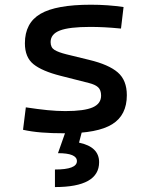

<svg xmlns="http://www.w3.org/2000/svg" viewBox="-20 -547 626 802"><path d="M252.9 9.8Q194.3 9.8 152.6 6.3Q110.8 2.9 76.2 -4.9L87.9 -98.6Q139.2 -90.8 178.5 -86.9Q217.8 -83 252.9 -83Q331.5 -83 366.9 -98.4Q402.3 -113.8 402.3 -147.5Q402.3 -170.9 389.9 -182.4Q377.4 -193.8 351.6 -200.2L232.4 -230.5Q155.8 -250 119.9 -278.8Q84 -307.6 84 -366.2Q84 -451.2 149.2 -489.3Q214.4 -527.3 359.4 -527.3Q430.7 -527.3 496.1 -517.6L485.4 -427.7Q445.8 -431.6 415.5 -433.1Q385.3 -434.6 356.4 -434.6Q269.5 -434.6 230.5 -419.7Q191.4 -404.8 191.4 -371.1Q191.4 -348.6 207.5 -338.6Q223.6 -328.6 256.8 -320.3L352.5 -296.9Q434.1 -277.3 471.9 -244.6Q509.8 -211.9 509.8 -149.4Q509.8 -65.9 448.7 -28.1Q387.7 9.8 252.9 9.8ZM209.5 234.4V161.1Q301.3 161.1 301.3 126Q301.3 92.8 222.2 92.8L255.9 -2.9L322.3 2.4L310.1 48.8Q394 66.4 394 130.4Q394 234.4 209.5 234.4Z"/></svg>

Font: Cascadia Code NF
Style: Regular
Weight: 400
Monospace: yes
Designer: Aaron Bell
Foundry: Saja Typeworks
Version: Version 2404.023; ttfautohint (v1.8.4)